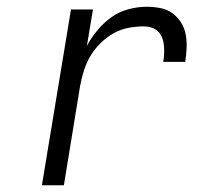

<svg xmlns="http://www.w3.org/2000/svg" viewBox="-20 -548 640 568"><path d="M104 0 190 -520H255L237 -412Q250 -437 269 -459.5Q288 -482 311 -498Q334 -514 361 -521Q388 -528 414 -528Q435 -528 455 -524Q475 -520 490 -509Q505 -498 515.5 -481.5Q526 -465 529.5 -445.5Q533 -426 532 -405.5Q531 -385 528 -365H463Q465 -377 465.5 -389Q466 -401 465 -413Q464 -425 460 -436Q456 -447 447.5 -455Q439 -463 428 -466.5Q417 -470 405 -470Q383 -470 359.5 -465.5Q336 -461 315 -449Q294 -437 276.5 -419.5Q259 -402 247 -381.5Q235 -361 228 -338.5Q221 -316 217 -294L169 0Z"/></svg>

Font: Iosevka Light Extended Oblique
Style: Regular
Weight: 300
Width: 7
Italic angle: -9°
Monospace: yes
Designer: Belleve Invis
Foundry: Belleve Invis
Version: Version 32.5.0; ttfautohint (v1.8.4)